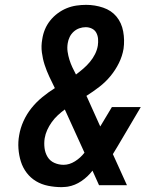

<svg xmlns="http://www.w3.org/2000/svg" viewBox="-20 -763 640 791"><path d="M234 8Q206 8 178.5 2.5Q151 -3 128.5 -16.5Q106 -30 90 -51Q74 -72 66 -97.5Q58 -123 56 -151Q54 -179 59 -206Q64 -236 77 -264.5Q90 -293 109.5 -317.5Q129 -342 154 -362.5Q179 -383 206 -400Q194 -424 183 -447.5Q172 -471 164 -495.5Q156 -520 152.5 -547Q149 -574 154 -601Q157 -622 165 -641.5Q173 -661 186.5 -678Q200 -695 217.5 -708Q235 -721 254.5 -729Q274 -737 294.5 -740Q315 -743 335 -743Q371 -743 405 -731.5Q439 -720 460 -694.5Q481 -669 487.5 -633.5Q494 -598 489 -562Q484 -532 470 -503.5Q456 -475 435.5 -450Q415 -425 389 -405Q363 -385 336 -368Q337 -366 337.5 -365Q338 -364 339 -362L393 -242L441 -322H560L465 -161Q460 -153 455 -144.5Q450 -136 445 -128L503 0H388L370 -40L361 -60Q342 -35 315.5 -17Q289 1 259 6L250 7ZM293 -456Q309 -468 323.5 -480.5Q338 -493 350.5 -508Q363 -523 371.5 -540Q380 -557 383 -575Q385 -589 384 -602.5Q383 -616 377 -627.5Q371 -639 359 -645Q347 -651 333 -651Q320 -651 307 -646.5Q294 -642 283.5 -632.5Q273 -623 267 -610.5Q261 -598 259 -585Q256 -567 258.5 -550Q261 -533 266 -517Q271 -501 278 -486Q285 -471 293 -456ZM242 -84Q266 -84 289 -98.5Q312 -113 328 -134L247 -312Q232 -301 218 -288Q204 -275 193 -259.5Q182 -244 174.5 -227.5Q167 -211 164 -193Q161 -173 163.5 -153Q166 -133 176 -116.5Q186 -100 204 -92Q222 -84 242 -84Z"/></svg>

Font: Iosevka Slab Semibold Extended
Style: Italic
Weight: 600
Width: 7
Italic angle: -9°
Monospace: yes
Designer: Belleve Invis
Foundry: Belleve Invis
Version: Version 11.1.0; ttfautohint (v1.8.3)